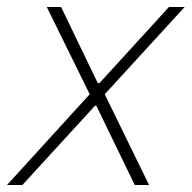

<svg xmlns="http://www.w3.org/2000/svg" viewBox="-40 -530 549 550"><path d="M-20 0 217 -260 94 -510H135L240 -292H245L444 -510H489L260 -260L387 0H346L236 -227H232L24 0Z"/></svg>

Font: Saira Semi Condensed Thin
Style: Italic
Weight: 100
Width: 4
Italic angle: -12°
Designer: Hector Gatti with collaboration of the Omnibus-Type team
Foundry: Omnibus-Type
Version: Version 1.001; ttfautohint (v1.8)